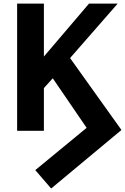

<svg xmlns="http://www.w3.org/2000/svg" viewBox="-20 -731 699 1073"><path d="M265.9 322.5 177.2 219.7 464.1 -16.6 274.9 -293.5 225.3 -238.8V0H75.7V-710.9H225.3V-415L477.5 -710.9H637.7L371.6 -406.5L658.7 -4.6Z"/></svg>

Font: RobotoFlex
Style: Regular
Weight: 400
Designer: Berlow after Robertson
Foundry: Google
Version: Version 2.136